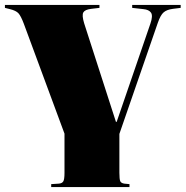

<svg xmlns="http://www.w3.org/2000/svg" viewBox="-30 -543 754 780"><path d="M178 217V205L209 203Q222 202 227 194Q232 186 232 160V0L67 -446Q55 -478 45 -489Q35 -500 10 -506L-10 -511V-523H374V-511L340 -507Q315 -504 308.5 -492.5Q302 -481 312 -448L441 -48H444L581 -447Q592 -479 583.5 -491.5Q575 -504 552 -506L507 -511V-523H704V-511L672 -507Q648 -504 635 -493Q622 -482 611 -450L455 1V159Q455 185 458.5 193Q462 201 475 203L496 205V217Z"/></svg>

Font: Display Black
Style: Regular
Weight: 900
Designer: Latin by Veronika Burian and Jose Scaglione. Greek by Irene Vlachou. Cyrillic by Vera Evstafieva.
Foundry: TypeTogether
Version: Version 3.002